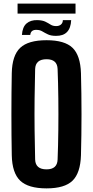

<svg xmlns="http://www.w3.org/2000/svg" viewBox="-20 -1031 514 1060"><path d="M237 9Q136 9 91.5 -33.5Q47 -76 45 -174Q43 -284 43 -400.5Q43 -517 45 -627Q47 -725 91.5 -767Q136 -809 237 -809Q337 -809 380.5 -767Q424 -725 427 -627Q430 -516 430 -400Q430 -284 427 -174Q424 -76 380.5 -33.5Q337 9 237 9ZM237 -96Q296 -96 298 -150Q301 -226 302 -313.5Q303 -401 302 -488Q301 -575 298 -650Q296 -704 237 -704Q176 -704 174 -650Q172 -575 171 -488Q170 -401 171 -313.5Q172 -226 174 -150Q176 -96 237 -96ZM101 -838Q104 -882 126.5 -901.5Q149 -921 187 -920Q215 -919 231 -911Q247 -903 259.5 -895Q272 -887 290 -887Q307 -887 317 -896Q327 -905 327 -920H373Q369 -832 289 -833Q262 -833 245 -841Q228 -849 214 -857.5Q200 -866 183 -866Q150 -868 147 -838ZM77 -956V-1011H397V-956Z"/></svg>

Font: Big Shoulders Display ExtraBold
Style: Regular
Weight: 800
Designer: Patric King
Foundry: XO Type Co
Version: Version 1.000; ttfautohint (v1.8.2)